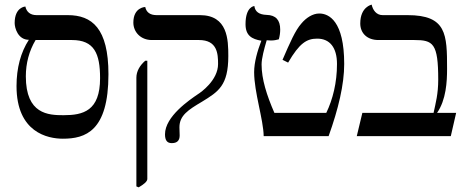

<svg xmlns="http://www.w3.org/2000/svg" viewBox="-20 -585 2001 825"><path d="M250 11C347 11 446 -21 446 -266C446 -464 375 -520 271 -520H137C110 -520 94 -534 89 -557C89 -557 43 -555 43 -486C43 -465 57 -414 104 -414C69 -360 51 -293 51 -215C51 -16 185 11 250 11ZM289 -413C385 -413 410 -355 410 -249C410 -108 337 -90 253 -90C188 -90 91 -94 91 -257C91 -313 105 -366 133 -413Z M751 -38C751 -89 789 -113 848 -148C918 -191 961 -217 961 -344C961 -414 959 -520 839 -520H653C625 -520 609 -532 604 -555C604 -555 553 -554 553 -488C553 -447 585 -413 632 -413H835C914 -413 917 -354 917 -310C917 -240 843 -188 830 -180C795 -156 689 -85 689 -8C689 18 698 30 718 30C741 30 752 19 752 -3C752 -17 751 -31 751 -38ZM576 220C598 207 613 195 613 184V-324H604C581 -304 566 -279 566 -251V216Z M1103 -410C1086 -366 1072 -317 1072 -275C1072 -189 1112 -71 1113 0H1392C1434 -117 1459 -222 1459 -310C1459 -495 1393 -527 1352 -527C1323 -527 1295 -508 1275 -484C1249 -455 1226 -402 1194 -328L1218 -316C1267 -400 1298 -419 1343 -419C1397 -419 1428 -381 1428 -310C1428 -230 1410 -158 1382 -100H1159C1126 -176 1104 -245 1104 -308C1104 -334 1115 -375 1126 -412C1132 -412 1138 -411 1144 -411C1156 -411 1168 -413 1178 -416C1182 -430 1184 -444 1184 -458C1184 -499 1165 -520 1126 -521C1093 -522 1076 -535 1073 -559C1073 -559 1035 -558 1035 -481C1035 -432 1062 -417 1103 -410Z M1731 -520H1624C1597 -520 1582 -542 1577 -565C1577 -565 1528 -556 1528 -484C1528 -443 1557 -413 1606 -413H1760C1841 -413 1863 -399 1863 -243C1863 -181 1852 -142 1843 -100H1537L1513 0H1917L1940 -100H1858C1897 -156 1901 -234 1901 -289C1901 -438 1899 -520 1731 -520Z"/></svg>

Font: Libertinus Math
Style: Regular
Weight: 400
Designer: Philipp H. Poll, Khaled Hosny
Foundry: Caleb Maclennan
Version: Version 7.050;RELEASE